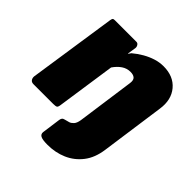

<svg xmlns="http://www.w3.org/2000/svg" viewBox="-190 -680 990 990"><g transform="rotate(45 305.0 -185.0)"><path d="M443 -540Q516 -540 555.5 -493Q595 -446 584 -372L535 -23Q526 43 493 85.5Q460 128 411.5 149Q363 170 306 170Q269 170 255.5 162.5Q242 155 244 139L258 37Q259 29 263 23Q267 17 277 15L303 8Q313 5 323.5 -6Q334 -17 338 -42L382 -357Q385 -380 374.5 -389.5Q364 -399 343 -399Q317 -399 295.5 -384.5Q274 -370 256 -344L209 -23Q207 -7 201 -3.5Q195 0 177 0H34Q20 0 13.5 -9Q7 -18 8 -31L80 -513Q82 -524 85 -527Q88 -530 97 -530H255Q264 -530 269.5 -521.5Q275 -513 274 -504L267 -459Q266 -453 269 -457Q272 -461 278 -470Q303 -491 330 -506.5Q357 -522 385.5 -531Q414 -540 443 -540Z"/></g></svg>

Font: Libre Franklin Black
Style: Italic
Weight: 900
Italic angle: -8°
Designer: Pablo Impallari, Rodrigo Fuenzalida, Nhung Nguyen
Foundry: Impallari Type
Version: Version 3.000